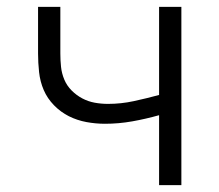

<svg xmlns="http://www.w3.org/2000/svg" viewBox="-20 -540 640 560"><path d="M444 0V-204Q405 -193 365.5 -186Q326 -179 286 -179Q259 -179 232 -184Q205 -189 181 -201Q157 -213 137.5 -233Q118 -253 107.5 -277.5Q97 -302 94 -329.5Q91 -357 91 -384V-520H156V-384Q156 -364 158 -345Q160 -326 167.5 -308Q175 -290 189 -276Q203 -262 220 -253Q237 -244 256 -240.5Q275 -237 295 -237Q333 -237 370 -245Q407 -253 444 -263V-520H509V0Z"/></svg>

Font: Iosevka SS04 Light Extended
Style: Regular
Weight: 300
Width: 7
Monospace: yes
Designer: Belleve Invis
Foundry: Belleve Invis
Version: Version 19.0.0; ttfautohint (v1.8.4)